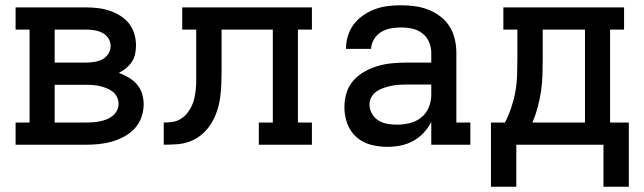

<svg xmlns="http://www.w3.org/2000/svg" viewBox="-20 -548 2440 727"><path d="M39 0V-84H92V-436H39V-520H305Q327 -520 349.5 -517.5Q372 -515 393.5 -508Q415 -501 434.5 -489Q454 -477 468 -459.5Q482 -442 488.5 -420Q495 -398 495 -376Q495 -360 491.5 -343.5Q488 -327 479 -313.5Q470 -300 457 -289.5Q444 -279 430 -272Q449 -265 467 -254.5Q485 -244 498.5 -228.5Q512 -213 518 -193Q524 -173 524 -153Q524 -128 515.5 -104Q507 -80 490 -61.5Q473 -43 450.5 -31Q428 -19 404 -12Q380 -5 355 -2.5Q330 0 305 0ZM187 -311H305Q321 -311 337 -313.5Q353 -316 367 -323Q381 -330 390 -344Q399 -358 399 -374Q399 -390 390 -403.5Q381 -417 367 -424Q353 -431 337 -433.5Q321 -436 305 -436H187ZM187 -84H305Q318 -84 331.5 -85Q345 -86 358 -88.5Q371 -91 383.5 -96Q396 -101 406 -109Q416 -117 422.5 -129Q429 -141 429 -155Q429 -168 423 -180.5Q417 -193 406.5 -201Q396 -209 383.5 -214Q371 -219 358 -222Q345 -225 331.5 -226Q318 -227 305 -227H187Z M600 0V-84Q617 -84 633.5 -86.5Q650 -89 664 -97.5Q678 -106 688.5 -119Q699 -132 706 -147Q713 -162 716.5 -178.5Q720 -195 721.5 -211.5Q723 -228 723 -244.5Q723 -261 723 -278V-436H670V-520H1161V-436H1108V-84H1161V0H960V-84H1013V-436H819V-281Q819 -255 818 -229Q817 -203 813.5 -177.5Q810 -152 801.5 -127Q793 -102 779.5 -80Q766 -58 746 -40.5Q726 -23 702 -13.5Q678 -4 652 -2Q626 0 600 0Z M1446 8Q1415 8 1384 0Q1353 -8 1329.5 -29Q1306 -50 1295 -80Q1284 -110 1284 -142Q1284 -169 1292 -196Q1300 -223 1318.5 -243.5Q1337 -264 1361.5 -277.5Q1386 -291 1412 -298.5Q1438 -306 1465.5 -308.5Q1493 -311 1521 -311H1613V-348Q1613 -369 1604.5 -389Q1596 -409 1579 -422Q1562 -435 1541 -439.5Q1520 -444 1498 -444Q1479 -444 1459.5 -440.5Q1440 -437 1423.5 -427Q1407 -417 1396.5 -400Q1386 -383 1385 -363H1290Q1290 -388 1297.5 -412.5Q1305 -437 1320 -456.5Q1335 -476 1356 -490.5Q1377 -505 1400.5 -513.5Q1424 -522 1448.5 -525Q1473 -528 1498 -528Q1525 -528 1551 -524.5Q1577 -521 1601.5 -511.5Q1626 -502 1647 -486Q1668 -470 1682 -448Q1696 -426 1702 -400Q1708 -374 1708 -348V-84H1761V0H1613V-86Q1601 -63 1583.5 -44.5Q1566 -26 1544 -14Q1522 -2 1497 3Q1472 8 1446 8ZM1483 -76Q1508 -76 1532 -82Q1556 -88 1575 -103Q1594 -118 1603.5 -141.5Q1613 -165 1613 -189V-228H1521Q1506 -228 1491 -227Q1476 -226 1461.5 -223Q1447 -220 1432.5 -215Q1418 -210 1406 -202Q1394 -194 1386.5 -180.5Q1379 -167 1379 -152Q1379 -134 1388.5 -117.5Q1398 -101 1413.5 -91.5Q1429 -82 1447 -79Q1465 -76 1483 -76Z M1935 159H1839V-84H1892Q1906 -111 1916 -141Q1926 -171 1931.5 -201.5Q1937 -232 1938 -263Q1939 -294 1939 -325V-436H1886V-520H2343V-436H2290V-84H2361V159H2265V0H1935ZM2195 -84V-436H2035V-325Q2035 -294 2034 -263.5Q2033 -233 2028.5 -202.5Q2024 -172 2016 -142Q2008 -112 1996 -84Z"/></svg>

Font: Iosevka Etoile Medium
Style: Regular
Weight: 500
Designer: Belleve Invis
Foundry: Belleve Invis
Version: Version 22.1.2; ttfautohint (v1.8.4)